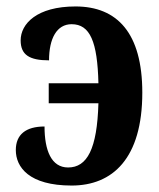

<svg xmlns="http://www.w3.org/2000/svg" viewBox="-20 -567 494 595"><path d="M202 8C329 8 421 -76 421 -280C421 -465 343 -547 214 -547C94 -547 44 -493 44 -442C44 -397 71 -380 132 -380C132 -448 156 -492 202 -492C259 -492 282 -438 285 -309H131V-247H285C281 -105 250 -48 191 -48C139 -48 118 -101 118 -175C60 -175 29 -150 29 -102C29 -49 70 8 202 8Z"/></svg>

Font: Noto Serif Condensed
Style: Bold
Weight: 700
Width: 3
Designer: Monotype Design Team
Foundry: Monotype Imaging Inc.
Version: Version 2.015